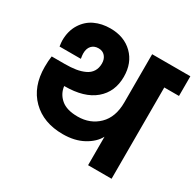

<svg xmlns="http://www.w3.org/2000/svg" viewBox="-160 -929 1131 1109"><g transform="rotate(30 405.5 -374.5)"><path d="M556.2 0V-189.9Q531.7 -144 474.9 -113Q418 -82 338.9 -82Q210 -82 132.6 -158.7Q55.2 -235.4 55.2 -367.2Q55.2 -407.7 60.1 -439H147Q188.5 -439 220.2 -444.1Q252 -449.2 278.1 -461.4Q304.2 -473.6 318.1 -495.6Q332 -517.6 332 -548.8Q332 -577.6 315.9 -596.4Q299.8 -615.2 272 -615.2Q242.7 -615.2 225.8 -596.7Q209 -578.1 209 -545.9Q209 -533.7 212.9 -511.2H70.8Q66.9 -537.6 66.9 -549.8Q66.9 -613.3 95.7 -659.4Q124.5 -705.6 170.7 -727.3Q216.8 -749 273.9 -749Q366.2 -749 423.1 -693.1Q480 -637.2 480 -544.9Q480 -444.8 410.6 -386Q341.3 -327.1 210 -327.1H208Q213.9 -277.8 251.7 -245.4Q289.6 -212.9 362.8 -212.9Q446.3 -212.9 501.2 -266.6Q556.2 -320.3 556.2 -418.9V-740.2H811V-608.9H712.9V0Z"/></g></svg>

Font: SVN-Poppins
Style: Bold
Weight: 700
Designer: Ninad Kale (Devanagari), Jonny Pinhorn (Latin)
Foundry: Indian Type Foundry
Version: Version 3.200;PS 1.000;hotconv 16.6.54;makeotf.lib2.5.65590